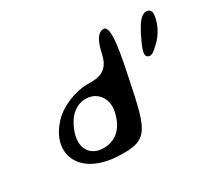

<svg xmlns="http://www.w3.org/2000/svg" viewBox="-173 -1230 1667 1525"><g transform="rotate(-30 661.0 -467.5)"><path d="M1160 -763C1119 -676 1066 -582 1121 -567C1151 -558 1179 -588 1207 -614C1277 -673 1328 -780 1322 -856C1317 -871 1301 -892 1266 -885C1225 -874 1194 -825 1160 -763ZM255 -476C117 -325 138 -159 272 -70C333 -30 417 -5 518 -1C712 6 781 -20 839 -242C855 -301 870 -374 889 -463C936 -686 988 -935 916 -935C851 -935 822 -839 808 -772C785 -664 731 -618 623 -618H605C483 -623 333 -563 255 -476ZM353 -432C414 -520 500 -539 568 -517C636 -494 687 -423 665 -318C639 -197 572 -131 484 -117C370 -100 297 -159 294 -254C293 -307 313 -369 353 -432Z"/></g></svg>

Font: Venom Sans
Style: BdObl
Weight: 700
Version: Version 1.001